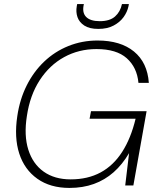

<svg xmlns="http://www.w3.org/2000/svg" viewBox="-20 -911 783 943"><path d="M321 12Q227 12 163.5 -33Q100 -78 74.5 -157Q49 -236 65 -341Q77 -423 111 -491Q145 -559 197 -608.5Q249 -658 316 -685Q383 -712 459 -712Q572 -712 638 -658Q704 -604 711 -504H660Q653 -580 602.5 -625Q552 -670 454 -670Q367 -670 295 -630.5Q223 -591 175 -517Q127 -443 112 -341Q97 -246 119 -176Q141 -106 194.5 -68Q248 -30 327 -30Q411 -30 474 -64Q537 -98 580 -165Q623 -232 646 -328H420L427 -365H700L635 0H595L614 -159Q581 -103 538 -65Q495 -27 441 -7.5Q387 12 321 12ZM463 -769Q419 -769 394 -785.5Q369 -802 360.5 -827Q352 -852 357 -880L359 -891H392Q382 -850 402.5 -828.5Q423 -807 470 -807Q519 -807 545 -830Q571 -853 579 -891H613L611 -880Q605 -852 587 -827Q569 -802 538 -785.5Q507 -769 463 -769Z"/></svg>

Font: DM Sans 11pt ExtraLight
Style: Italic
Weight: 250
Italic angle: -10°
Version: Version 4.004;gftools[0.9.30]